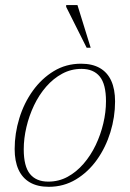

<svg xmlns="http://www.w3.org/2000/svg" viewBox="-20 -710 500 740"><path d="M292.5 -464.5Q335.5 -464.5 364.8 -447.8Q394 -431 408.8 -398.5Q423.5 -366 423.5 -319Q423.5 -259 405.5 -200.5Q387.5 -142 353.8 -94.5Q320 -47 272.8 -18.5Q225.5 10 168 10Q124.5 10 95.2 -7Q66 -24 51.2 -56.5Q36.5 -89 36.5 -135.5Q36.5 -195.5 54.5 -254.2Q72.5 -313 106.5 -360.2Q140.5 -407.5 187.5 -436Q234.5 -464.5 292.5 -464.5ZM166 -10Q206.5 -10 240.5 -28.5Q274.5 -47 302 -78.8Q329.5 -110.5 348.8 -150.8Q368 -191 378.2 -234.5Q388.5 -278 388.5 -320Q388.5 -385.5 364.5 -415Q340.5 -444.5 294 -444.5Q254 -444.5 219.8 -426Q185.5 -407.5 158 -376Q130.5 -344.5 111.2 -304Q92 -263.5 81.8 -220Q71.5 -176.5 71.5 -134.5Q71.5 -69 95.5 -39.5Q119.5 -10 166 -10ZM329.5 -526H314L235 -683.5V-690.5H278.5Z"/></svg>

Font: Newsreader ExtraLight
Style: Italic
Weight: 250
Italic angle: -17°
Designer: Hugues Gentile
Foundry: Production Type
Version: Version 1.003